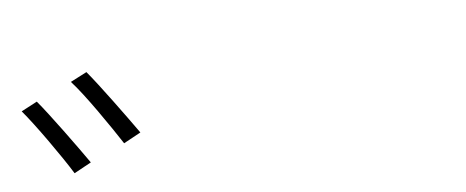

<svg xmlns="http://www.w3.org/2000/svg" viewBox="-35 -941 1070 441"><g transform="rotate(-10 500.0 -721.0)"><path d="M54 -786 16 -770C41 -735 90 -651 111 -609L152 -627C129 -667 78 -752 54 -786ZM178 -833 139 -817C166 -782 212 -700 235 -657L276 -675C252 -716 202 -799 178 -833Z"/></g></svg>

Font: Genne Gothic Light
Style: Regular
Weight: 300
Designer: Ryoko NISHIZUKA (kana & ideographs); Paul D. Hunt (Latin, Greek & Cyrillic); Wenlong ZHANG (bopomofo); Sandoll Communica
Foundry: Adobe Systems Incorporated
Version: Version 1.004;PS 1.004;hotconv 16.6.51;makeotf.lib2.5.65220